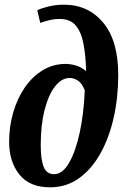

<svg xmlns="http://www.w3.org/2000/svg" viewBox="-20 -790 545 820"><path d="M194 10Q106 10 62.5 -45Q19 -100 19 -184Q19 -250 36.5 -310Q54 -370 86 -416.5Q118 -463 162.5 -490Q207 -517 260 -517Q282 -517 305 -510Q328 -503 348 -486Q346 -553 336.5 -603Q327 -653 303.5 -681Q280 -709 235 -709Q211 -709 187.5 -703Q164 -697 152 -692L139 -746Q154 -754 186 -762Q218 -770 253 -770Q357 -770 421 -693Q485 -616 485 -470Q485 -374 465.5 -287.5Q446 -201 408.5 -134Q371 -67 317 -28.5Q263 10 194 10ZM211 -46Q247 -46 275 -94.5Q303 -143 320.5 -224Q338 -305 342 -404Q330 -435 312.5 -446Q295 -457 278 -457Q243 -457 215 -421Q187 -385 170.5 -320.5Q154 -256 154 -170Q154 -109 166.5 -77.5Q179 -46 211 -46Z"/></svg>

Font: Noto Serif ExtraCondensed
Style: Bold Italic
Weight: 700
Width: 2
Italic angle: -12°
Designer: Monotype Design Team
Foundry: Monotype Imaging Inc.
Version: Version 2.013; ttfautohint (v1.8.4.7-5d5b)